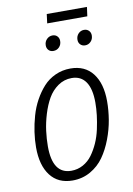

<svg xmlns="http://www.w3.org/2000/svg" viewBox="-92 -877 655 946"><g transform="rotate(-10 236.0 -404.0)"><path d="M404.8 -772.9H204.1L210 -818.8H411.1ZM210.9 -633.8Q196.3 -633.8 187.3 -643.1Q178.2 -652.3 178.2 -667Q178.2 -685.5 190.4 -697.8Q202.6 -710 219.2 -710Q233.9 -710 242.9 -700.7Q252 -691.4 252 -676.8Q252 -658.2 240.2 -646Q228.5 -633.8 210.9 -633.8ZM370.1 -633.8Q355.5 -633.8 346.2 -643.1Q336.9 -652.3 336.9 -667Q336.9 -685.5 348.6 -697.8Q360.4 -710 377 -710Q391.6 -710 400.9 -700.7Q410.2 -691.4 410.2 -676.8Q410.2 -658.2 398.4 -646Q386.7 -633.8 370.1 -633.8ZM193.8 11.2Q121.6 11.2 82.8 -39.6Q43.9 -90.3 43.9 -180.2Q43.9 -217.8 49.6 -256.8Q55.2 -295.9 66.7 -336.2Q78.1 -376.5 97.4 -411.6Q116.7 -446.8 141.6 -474.4Q166.5 -502 201.7 -518.1Q236.8 -534.2 277.8 -534.2Q350.1 -534.2 389.2 -483.6Q428.2 -433.1 428.2 -344.2Q428.2 -298.8 420.4 -251.7Q412.6 -204.6 394.5 -157Q376.5 -109.4 350.3 -72.3Q324.2 -35.2 283.7 -12Q243.2 11.2 193.8 11.2ZM195.8 -37.1Q227.5 -37.1 254.6 -52Q281.7 -66.9 300.3 -92.3Q318.8 -117.7 332.8 -148.9Q346.7 -180.2 354.5 -216.1Q362.3 -252 366.2 -284.7Q370.1 -317.4 370.1 -348.1Q370.1 -416.5 345.9 -451.7Q321.8 -486.8 275.9 -486.8Q237.8 -486.8 207 -465.3Q176.3 -443.8 157.2 -410.6Q138.2 -377.4 125.2 -334.7Q112.3 -292 107.2 -252.2Q102.1 -212.4 102.1 -174.8Q102.1 -37.1 195.8 -37.1Z"/></g></svg>

Font: Fira Sans Compressed Light
Style: Italic
Weight: 300
Width: 3
Italic angle: -8°
Designer: Carrois Corporate & Edenspiekermann AG
Foundry: Carrois Corporate GbR & Edenspiekermann AG
Version: Version 4.203;PS 004.203;hotconv 1.0.88;makeotf.lib2.5.64775